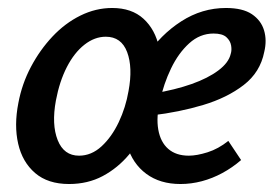

<svg xmlns="http://www.w3.org/2000/svg" viewBox="-20 -450 689 481"><path d="M153 11Q100 11 68 -16.5Q36 -44 25.5 -90Q15 -136 26 -192Q35 -240 57.5 -282.5Q80 -325 111.5 -358.5Q143 -392 181.5 -411Q220 -430 261 -430Q310 -430 339.5 -403Q369 -376 378.5 -331Q388 -286 377 -228Q370 -183 351 -140Q332 -97 303.5 -63Q275 -29 237.5 -9Q200 11 153 11ZM178 -60Q209 -60 234.5 -83.5Q260 -107 277.5 -144Q295 -181 302 -222Q313 -281 298.5 -319.5Q284 -358 245 -358Q217 -358 191.5 -338Q166 -318 147.5 -282Q129 -246 120 -198Q109 -138 124.5 -99Q140 -60 178 -60ZM432 11Q381 11 346.5 -14.5Q312 -40 298.5 -85.5Q285 -131 298 -192Q311 -255 346.5 -309Q382 -363 434 -396.5Q486 -430 546 -430Q588 -430 611 -414.5Q634 -399 641.5 -374Q649 -349 642 -320Q632 -269 590.5 -237Q549 -205 489 -187Q429 -169 361 -161L365 -216Q419 -225 460 -239.5Q501 -254 527 -273.5Q553 -293 558 -315Q561 -324 559 -336Q557 -348 547 -357Q537 -366 515 -366Q481 -366 454 -341.5Q427 -317 408.5 -278.5Q390 -240 381 -198Q371 -157 376.5 -125.5Q382 -94 401.5 -77Q421 -60 453 -60Q473 -60 500 -68.5Q527 -77 552 -97L584 -49Q562 -30 537 -16.5Q512 -3 485.5 4Q459 11 432 11Z"/></svg>

Font: Ysabeau Office SemiBold
Style: Italic
Weight: 600
Italic angle: -12°
Designer: Christian Thalmann (Catharsis Fonts)
Version: Version 2.001;gftools[0.9.30]; featfreeze: tnum,lnum,ss02